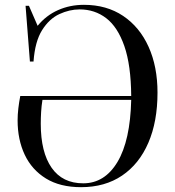

<svg xmlns="http://www.w3.org/2000/svg" viewBox="-20 -764 726 796"><path d="M316 12Q229 12 170.5 -24Q112 -60 82.5 -122.5Q53 -185 53 -265Q53 -289 56 -314.5Q59 -340 64 -366H524Q523 -494 495.5 -573Q468 -652 420.5 -688.5Q373 -725 310 -725Q268 -725 226 -705.5Q184 -686 154.5 -639Q125 -592 119 -509H104L86 -740H100L136 -657Q171 -700 220.5 -722Q270 -744 328 -744Q422 -744 490.5 -698Q559 -652 596 -570Q633 -488 633 -380Q633 -260 595 -172Q557 -84 486 -36Q415 12 316 12ZM325 -4Q414 -4 467 -92.5Q520 -181 524 -350H156Q152 -325 150.5 -300Q149 -275 149 -251Q149 -133 194 -68.5Q239 -4 325 -4Z"/></svg>

Font: Literata 72pt
Style: Regular
Weight: 400
Designer: Latin by Veronika Burian and Jose Scaglione. Greek by Irene Vlachou. Cyrillic by Vera Evstafieva.
Foundry: TypeTogether
Version: Version 3.002